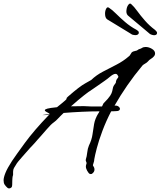

<svg xmlns="http://www.w3.org/2000/svg" viewBox="-104 -916 896 1071"><path d="M751 -720Q743 -721 733 -726Q733 -726 720 -737Q707 -748 688.5 -763.5Q670 -779 652 -794Q634 -809 621.5 -819.5Q609 -830 609 -830Q603 -836 601.5 -845Q600 -854 602 -864Q604 -879 612.5 -890Q621 -901 629 -892Q643 -880 661.5 -854.5Q680 -829 705 -800.5Q730 -772 761 -749Q772 -739 772 -733.5Q772 -728 770 -725Q763 -718 751 -720ZM651 -720Q644 -720 633 -723Q632 -724 618 -732.5Q604 -741 583.5 -753.5Q563 -766 542.5 -778.5Q522 -791 508 -799.5Q494 -808 494 -808Q487 -813 484.5 -821.5Q482 -830 482 -840Q482 -856 488.5 -868Q495 -880 505 -872Q521 -862 543 -840Q565 -818 594 -793Q623 -768 657 -750Q669 -743 670 -737Q671 -731 669 -728Q664 -720 651 -720ZM-53 135Q-59 135 -63 131Q-72 123 -78 114Q-84 105 -84 90Q-84 74 -73.5 48Q-63 22 -37 -18Q-17 -48 34.5 -118.5Q86 -189 170 -276Q173 -277 173 -279Q173 -282 166.5 -285.5Q160 -289 153 -293Q146 -297 146 -301Q146 -306 160 -310Q174 -314 214 -318Q227 -329 240.5 -339.5Q254 -350 260 -356Q265 -360 266 -362Q267 -364 267 -365V-366Q267 -368 268.5 -370.5Q270 -373 275 -377Q340 -434 371.5 -451Q403 -468 405 -470Q433 -497 470.5 -516.5Q508 -536 546 -555.5Q584 -575 615 -602Q619 -604 623 -611.5Q627 -619 631 -624Q636 -629 649 -631.5Q662 -634 664 -637Q668 -641 675.5 -643Q683 -645 687 -648Q696 -654 708 -654Q726 -654 743.5 -643.5Q761 -633 761 -618Q761 -608 753 -600Q747 -593 737.5 -587.5Q728 -582 722 -574Q716 -567 706 -561.5Q696 -556 691 -551Q645 -496 606 -439.5Q567 -383 535 -327Q549 -328 557 -322Q565 -316 565 -309Q565 -296 542 -296Q537 -296 530.5 -295.5Q524 -295 516 -295Q488 -241 467.5 -186.5Q447 -132 436 -89.5Q425 -47 422 -28Q422 -18 417.5 -6Q413 6 415 8Q418 12 420.5 17.5Q423 23 423 30Q423 44 408 54Q406 55 402 55Q395 55 390.5 49Q386 43 382 36Q379 30 377 24.5Q375 19 375 13Q375 7 378 -2Q379 -3 379 -5Q379 -10 376 -15.5Q373 -21 375 -28Q380 -42 382.5 -65Q385 -88 392 -104Q408 -137 412 -166.5Q416 -196 421 -224.5Q426 -253 444 -283Q444 -282 446.5 -286Q449 -290 451 -295Q407 -295 353.5 -292.5Q300 -290 251 -286Q243 -278 234.5 -270Q226 -262 217 -252Q209 -243 198 -235Q187 -227 179 -219Q172 -212 156.5 -194.5Q141 -177 126 -159.5Q111 -142 104 -135Q101 -131 92.5 -121.5Q84 -112 75.5 -103Q67 -94 64 -91Q34 -57 19 -40Q4 -23 -2 -15.5Q-8 -8 -10 -5Q-12 -2 -14.5 2.5Q-17 7 -26 21Q-31 30 -31 42V51Q-31 55 -31 58.5Q-31 62 -33 66Q-35 75 -35.5 92Q-36 109 -36 116Q-36 126 -41.5 130.5Q-47 135 -53 135ZM407 -322H465L473 -339L474 -340Q501 -367 510.5 -382Q520 -397 522 -407.5Q524 -418 526.5 -428Q529 -438 542 -454Q543 -470 551.5 -479Q560 -488 553 -495Q549 -504 540 -504Q528 -504 507 -486Q498 -478 481 -466Q464 -454 446 -441.5Q428 -429 415.5 -420.5Q403 -412 403 -412L402 -411Q395 -408 365 -384.5Q335 -361 292 -323Q311 -323 329 -323.5Q347 -324 363 -324Q375 -324 386 -323Q397 -322 407 -322ZM172 -279 170 -276Q162 -274 136 -274H135Q130 -274 137 -275Q144 -276 155 -277.5Q166 -279 172 -279Z"/></svg>

Font: Vujahday Script
Style: Regular
Weight: 400
Designer: Robert E. Leuschke
Foundry: Robert E. Leuschke
Version: Version 1.010; ttfautohint (v1.8.3)